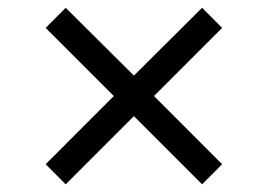

<svg xmlns="http://www.w3.org/2000/svg" viewBox="-20 -566 689 495"><path d="M149.4 -90.8 97.7 -142.6 273.4 -318.4 97.7 -494.1 149.4 -545.9 325.2 -371.1 501 -545.9 552.7 -494.1 377 -318.4 552.7 -142.6 501 -90.8 325.2 -266.6Z"/></svg>

Font: Lohit Marathi
Style: Regular
Weight: 400
Version: 2.94.2